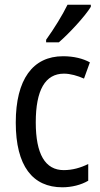

<svg xmlns="http://www.w3.org/2000/svg" viewBox="-20 -786 427 816"><path d="M366 -757V-766H267C245 -721 211 -666 176 -617V-606H230C272 -642 341 -716 366 -757ZM245 10C284 10 325 0 355 -18V-89C323 -73 288 -63 251 -63C172 -63 132 -131 132 -266C132 -403 172 -473 252 -473C279 -473 310 -464 337 -452L362 -521C333 -537 294 -547 248 -547C119 -547 47 -448 47 -265C47 -80 119 10 245 10Z"/></svg>

Font: Noto Sans Kannada Condensed
Style: Regular
Weight: 400
Width: 3
Designer: Jelle Bosma - Monotype Design Team
Foundry: Monotype Imaging Inc.
Version: Version 2.005